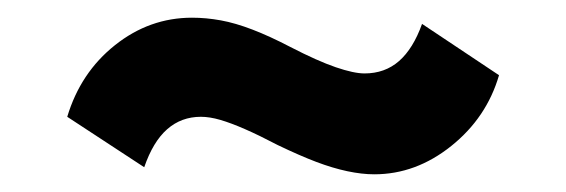

<svg xmlns="http://www.w3.org/2000/svg" viewBox="-20 -395 640 217"><path d="M403 -198Q389 -198 372.5 -201.5Q356 -205 337.5 -212Q319 -219 294 -231Q273 -242 257 -249Q241 -256 229 -259.5Q217 -263 207 -263Q185 -263 169 -249Q153 -235 143 -206L56 -263Q71 -313 110 -344Q149 -375 197 -375Q213 -375 229.5 -372Q246 -369 265.5 -361.5Q285 -354 308 -342Q339 -326 359.5 -319Q380 -312 392 -312Q415 -312 431 -326Q447 -340 457 -368L544 -310Q530 -262 490 -230Q450 -198 403 -198Z"/></svg>

Font: Nunito Sans 10pt Black
Style: Regular
Weight: 900
Designer: Vernon Adams
Foundry: Vernon Adams
Version: Version 3.101;gftools[0.9.27]